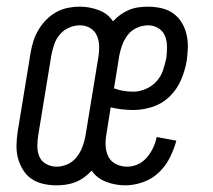

<svg xmlns="http://www.w3.org/2000/svg" viewBox="-20 -548 640 576"><path d="M149 8Q129 8 109.5 3.5Q90 -1 74.5 -11.5Q59 -22 49 -38.5Q39 -55 34 -73.5Q29 -92 29.5 -112.5Q30 -133 33 -153L72 -391Q75 -408 80.5 -425.5Q86 -443 96 -459.5Q106 -476 119.5 -489.5Q133 -503 149.5 -512Q166 -521 184 -524.5Q202 -528 219 -528Q249 -528 276.5 -517.5Q304 -507 319 -484Q329 -495 341.5 -504Q354 -513 367.5 -518.5Q381 -524 395.5 -526Q410 -528 424 -528Q444 -528 464 -523.5Q484 -519 499.5 -508Q515 -497 525 -480.5Q535 -464 539.5 -445Q544 -426 543.5 -405.5Q543 -385 540 -365Q535 -336 523 -308Q511 -280 489 -258.5Q467 -237 438 -227.5Q409 -218 380 -218Q363 -218 345.5 -220Q328 -222 312 -226L299 -144Q296 -127 297 -109.5Q298 -92 305.5 -77.5Q313 -63 328.5 -55.5Q344 -48 361 -48Q378 -48 393.5 -55Q409 -62 420.5 -75.5Q432 -89 439.5 -105Q447 -121 450 -137L509 -126Q502 -100 489.5 -75Q477 -50 456.5 -30.5Q436 -11 409 -1.5Q382 8 356 8Q326 8 298.5 -2.5Q271 -13 255 -36Q245 -25 232.5 -16Q220 -7 206 -1.5Q192 4 177.5 6Q163 8 149 8ZM380 -273Q398 -273 417 -281Q436 -289 449.5 -304Q463 -319 469 -337Q475 -355 479 -374Q481 -391 481 -408Q481 -425 475 -440Q469 -455 455 -463.5Q441 -472 424 -472Q408 -472 391.5 -465Q375 -458 364 -444Q353 -430 347 -414Q341 -398 338 -382L322 -283Q335 -278 350 -275.5Q365 -273 380 -273ZM150 -48Q166 -48 182 -55Q198 -62 209 -75.5Q220 -89 226.5 -105.5Q233 -122 236 -138L275 -376Q278 -393 277.5 -410Q277 -427 270.5 -441.5Q264 -456 250.5 -464Q237 -472 220 -472Q203 -472 187 -465Q171 -458 159.5 -444.5Q148 -431 142.5 -414.5Q137 -398 134 -382L95 -144Q92 -127 92 -110Q92 -93 98 -78.5Q104 -64 118.5 -56Q133 -48 150 -48Z"/></svg>

Font: Iosevka HT Light Extended
Style: Italic
Weight: 300
Width: 7
Italic angle: -9°
Monospace: yes
Designer: Belleve Invis
Foundry: Belleve Invis
Version: Version 32.3.0; ttfautohint (v1.8.4)